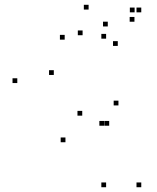

<svg xmlns="http://www.w3.org/2000/svg" viewBox="-20 -575 660 805"><path d="M424.9 210V190H404.9V210ZM572.3 210V190H552.3V210ZM572.3 -523.3V-543.3H552.3V-523.3ZM544.4 -523.3V-543.3H524.4V-523.3ZM431.9 -464.1V-484.1H411.9V-464.1ZM424.9 -412.9V-432.9H404.9V-412.9ZM254.4 21.4V1.4H234.4V21.4ZM416.6 -47.9V-67.9H396.6V-47.9ZM437.8 -47.9V-67.9H417.8V-47.9ZM476.6 -133V-153H456.6V-133ZM324.8 -90.1V-110.1H304.8V-90.1ZM205.6 -260.7V-280.7H185.6V-260.7ZM251.2 -408.8V-428.8H231.2V-408.8ZM326.3 -427.3V-447.3H306.3V-427.3ZM473.8 -382.5V-402.5H453.8V-382.5ZM543.7 -483.9V-503.9H523.7V-483.9ZM351.5 -534.9V-554.9H331.5V-534.9ZM52.5 -226.8V-246.8H32.5V-226.8Z"/></svg>

Font: Monaspace Argon Dots Var
Style: Regular
Weight: 400
Designer: Riley Cran and the Lettermatic Team
Version: Version 1.100 (Monaspace Argon Dots)